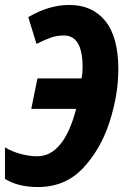

<svg xmlns="http://www.w3.org/2000/svg" viewBox="-21 -744 507 774"><path d="M456 -465Q456 -595 403.5 -659.5Q351 -724 259 -724Q176 -724 93 -675L126 -567Q160 -584 184 -592.5Q208 -601 237 -601Q312 -601 312 -473Q312 -449 308 -428H130L105 -305H286Q236 -114 129 -114Q99 -114 64 -123Q29 -132 -1 -150V-23Q51 10 132 10Q242 10 313.5 -66Q385 -142 420.5 -252Q456 -362 456 -465Z"/></svg>

Font: Noto Sans UI Condensed ExtraBold
Style: Italic
Weight: 800
Width: 3
Designer: Monotype Design Team
Foundry: Monotype Imaging Inc.
Version: 1.001